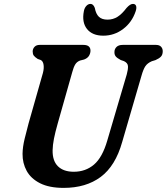

<svg xmlns="http://www.w3.org/2000/svg" viewBox="-20 -924 832 958"><path d="M515.5 -223.5 612.5 -553Q619.5 -578 618.5 -594Q617.5 -610 598.5 -619L582.5 -624.5Q564.5 -634 557.5 -642.5Q550.5 -651 551 -664.5Q551 -679.5 561.5 -689.8Q572 -700 592.5 -700H758Q775 -700 783.5 -691Q792 -682 792 -668.5Q792 -651 783 -641.5Q774 -632 755.5 -624L737.5 -618.5Q715.5 -609 705.2 -593.5Q695 -578 686.5 -548L589.5 -215Q556 -96 482.5 -41.2Q409 13.5 297.5 13.5Q226 13.5 180.2 -9.5Q134.5 -32.5 113.2 -71.2Q92 -110 92.5 -156.5Q93 -191 103 -232Q113 -273 122.5 -308L194 -559.5Q200 -582 197.5 -600.2Q195 -618.5 183.5 -624.5L168 -630Q153.5 -639.5 148.2 -647Q143 -654.5 143 -668Q143.5 -681 152.5 -690.5Q161.5 -700 178 -700H396Q432 -700 431.5 -670Q431 -657 423.8 -645.2Q416.5 -633.5 399.5 -627L379.5 -622Q363.5 -616 355.2 -602.2Q347 -588.5 340.5 -564L268 -308Q255.5 -264 249.2 -232Q243 -200 242.5 -174.5Q241.5 -121.5 269.2 -94.2Q297 -67 348 -67Q407 -67 449 -102.8Q491 -138.5 515.5 -223.5ZM516.5 -826Q544 -826 566.5 -840.2Q589 -854.5 611.5 -884.5Q629.5 -904.5 643 -904.5Q655.5 -904.5 659 -894.5Q662.5 -884.5 657 -868Q638.5 -812.5 594.2 -779.2Q550 -746 495.5 -746Q440.5 -746 414 -779.5Q387.5 -813 398.5 -868.5Q401.5 -884.5 410.8 -894.5Q420 -904.5 431.5 -904.5Q445.5 -904.5 453 -884.5Q458.5 -854.5 473.5 -840.2Q488.5 -826 516.5 -826Z"/></svg>

Font: Fraunces 72pt S100 SemiBold
Style: Italic
Weight: 600
Italic angle: -16°
Version: Version 1.000; ttfautohint (v1.8.3)